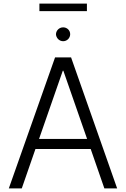

<svg xmlns="http://www.w3.org/2000/svg" viewBox="-20 -1047 700 1067"><path d="M101 0 177 -219H484L560 0H631L375 -728H286L29 0ZM197 -275 329 -654H332L464 -275ZM199 -985H463V-1027H199ZM291 -857C292 -836 309 -818 331 -818C353 -818 370 -836 370 -857C370 -878 353 -895 331 -895C309 -895 292 -878 291 -857Z"/></svg>

Font: Wafeq Light
Style: Regular
Weight: 300
Designer: Rasmus Andersson & Azza Alameddine
Foundry: Google & TypeTogether
Version: Version 3.000;January 28, 2025;FontCreator 15.0.0.3014 64-bi